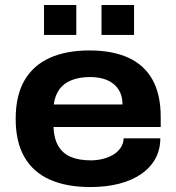

<svg xmlns="http://www.w3.org/2000/svg" viewBox="-20 -743 712 775"><path d="M344.8 12Q249.4 12 182.2 -17.5Q115 -47 79.1 -108Q43.3 -169 43.3 -263.2Q43.3 -357.2 78.6 -418.2Q114 -479.2 180.6 -509.3Q247.3 -539.4 341 -539.4Q434.1 -539.4 498.4 -509.9Q562.7 -480.4 595.7 -421Q628.7 -361.6 628.7 -271V-230.3H195.9Q197.7 -184.2 215.2 -154Q232.7 -123.8 265.8 -109.7Q298.9 -95.7 347.1 -95.7Q370.4 -95.7 393.8 -101.3Q417.1 -106.9 435.7 -117.7Q454.3 -128.4 466.4 -145.6Q478.5 -162.7 479 -184.5H627.1Q627.1 -138.9 607.1 -102.5Q587.1 -66.2 550.1 -40.6Q513.1 -15 461.1 -1.5Q409.2 12 344.8 12ZM196.9 -321.3H474.4Q474.4 -349.7 464.7 -370.4Q454.9 -391.1 437.1 -405Q419.3 -419 395.5 -425.5Q371.7 -432 343.8 -432Q300.1 -432 268.6 -419.3Q237.1 -406.7 219.5 -382.1Q201.9 -357.5 196.9 -321.3ZM157.7 -602.1V-722.7H288V-602.1ZM389.8 -602.1V-722.7H521.1V-602.1Z"/></svg>

Font: Archivo SemiBold SemiExpanded
Style: Regular
Weight: 600
Width: 6
Version: Version 2.001